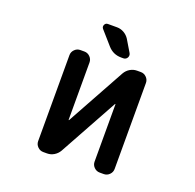

<svg xmlns="http://www.w3.org/2000/svg" viewBox="-160 -1152 1321 1299"><g transform="rotate(20 500.0 -502.0)"><path d="M464.8 -984.4Q491.2 -984.4 514.6 -971.2Q538.1 -958 552.7 -935.5L603.5 -850.6Q608.4 -842.8 608.4 -834Q608.4 -826.2 604.5 -818.4Q594.7 -801.8 576.2 -801.8H560.5Q502.9 -801.8 464.8 -844.7L379.9 -941.4Q369.1 -954.1 376 -969.2Q382.8 -984.4 399.4 -984.4ZM777.3 -78.1Q777.3 -54.7 760.3 -37.6Q743.2 -20.5 719.7 -20.5H690.4Q667 -20.5 649.9 -37.6Q632.8 -54.7 632.8 -78.1V-490.2Q632.8 -492.2 631.3 -492.7Q629.9 -493.2 628.9 -491.2L397.5 -71.3Q383.8 -47.9 360.8 -34.2Q337.9 -20.5 311.5 -20.5H284.2Q260.7 -20.5 243.7 -37.6Q226.6 -54.7 226.6 -78.1V-697.3Q226.6 -720.7 243.7 -737.8Q260.7 -754.9 284.2 -754.9H313.5Q336.9 -754.9 354 -737.8Q371.1 -720.7 371.1 -697.3V-285.2Q371.1 -283.2 372.6 -282.7Q374 -282.2 375 -284.2L606.4 -704.1Q620.1 -727.5 643.1 -741.2Q666 -754.9 692.4 -754.9H719.7Q743.2 -754.9 760.3 -737.8Q777.3 -720.7 777.3 -697.3Z"/></g></svg>

Font: Gen Jyuu Gothic Monospace Bold
Style: Bold
Weight: 700
Designer: [Source Han Sans]
Ryoko NISHIZUKA  (kana & ideographs); Paul D. Hunt (Latin, Greek & Cyrillic); Wenlong ZHANG  (bopomofo
Version: Version 1.002.20150607